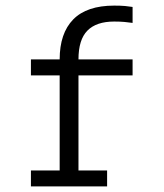

<svg xmlns="http://www.w3.org/2000/svg" viewBox="-20 -668 586 688"><path d="M455.1 -397.9H261.2V-57.1H363.8V0H90.8V-57.1H193.8V-397.9H90.8V-455.1H193.8Q193.8 -548.8 242.4 -598.4Q291 -647.9 389.2 -647.9Q412.1 -647.9 428 -646.5Q443.8 -645 455.1 -643.1V-585.9Q440.9 -587.9 425.5 -589.4Q410.2 -590.8 389.2 -590.8Q325.2 -590.8 293.2 -558.3Q261.2 -525.9 261.2 -455.1H455.1Z"/></svg>

Font: Anonymous Pro
Style: Regular
Weight: 400
Monospace: yes
Designer: Mark Simonson
Version: Version 1.003